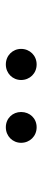

<svg xmlns="http://www.w3.org/2000/svg" viewBox="230 -1030 143 642"><g transform="rotate(90 301.0 -709.5)"><path d="M196 -658C226 -658 248 -681 248 -709C248 -738 226 -761 196 -761C166 -761 144 -738 144 -709C144 -681 166 -658 196 -658ZM406 -658C436 -658 458 -681 458 -709C458 -738 436 -761 406 -761C376 -761 355 -738 355 -709C355 -681 376 -658 406 -658Z"/></g></svg>

Font: Noto Sans JP DemiLight
Style: Regular
Weight: 350
Designer: Ryoko NISHIZUKA 西塚涼子 (kana, bopomofo & ideographs); Paul D. Hunt (Latin, Greek & Cyrillic); Sandoll Communications 산돌커뮤니
Foundry: Adobe
Version: Version 2.004;hotconv 1.0.118;makeotfexe 2.5.65603